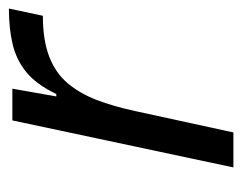

<svg xmlns="http://www.w3.org/2000/svg" viewBox="-78 -480 558 443"><g transform="rotate(-90 201.5 -259.0)"><path d="M36.2 0 144.7 -510H217.9L200 -408.6H205.6Q227.2 -453.8 255.4 -477.2Q283.7 -500.5 320.3 -509.3Q357 -518 402.8 -518L386.1 -439.6Q330.3 -439.6 292.3 -425.1Q254.4 -410.6 230.7 -382.6Q207 -354.7 191.9 -315.5Q176.9 -276.3 166.3 -226.9L116.9 0Z"/></g></svg>

Font: Saira Thin
Style: Italic
Weight: 100
Italic angle: -12°
Designer: Hector Gatti with collaboration of the Omnibus-Type team
Foundry: Omnibus-Type
Version: Version 1.101